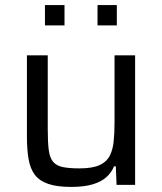

<svg xmlns="http://www.w3.org/2000/svg" viewBox="-20 -728 639 756"><path d="M260 8Q204 8 169.5 -4Q135 -16 117 -40Q99 -64 92.5 -101.5Q86 -139 86 -191V-510H168V-219Q168 -168 172 -137Q176 -106 189.5 -90.5Q203 -75 228 -70Q253 -65 293 -65Q343 -65 371 -77.5Q399 -90 411.5 -113.5Q424 -137 427.5 -170.5Q431 -204 431 -247V-510H512V0H439L436 -73H429Q419 -49 399.5 -31Q380 -13 346 -2.5Q312 8 260 8ZM157 -628V-708H234V-628ZM364 -628V-708H440V-628Z"/></svg>

Font: Saira Thin
Style: Regular
Weight: 400
Version: Version 1.101